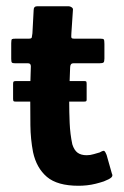

<svg xmlns="http://www.w3.org/2000/svg" viewBox="-20 -596 398 616"><path d="M31 -270Q25 -270 23.5 -271.5Q22 -273 22 -279V-327Q22 -333 24 -334.5Q26 -336 32 -336H248Q254 -336 256 -335Q258 -334 258 -327V-276Q258 -272 256 -271Q254 -270 248 -270ZM232 0Q164 0 130.5 -28.5Q97 -57 86 -108Q78 -150 77.5 -194Q77 -238 77 -283Q77 -312 77.5 -334Q78 -356 79 -383Q79 -393 70 -393H29Q21 -393 18.5 -395Q16 -397 16 -407V-457Q16 -469 18.5 -470.5Q21 -472 32 -472H73Q81 -472 82 -476Q83 -480 84 -489L88 -564Q88 -576 100 -576H200Q205 -576 210 -572.5Q215 -569 214 -564L209 -489Q208 -477 209.5 -474.5Q211 -472 217 -472H301Q311 -472 313 -469.5Q315 -467 315 -455V-408Q315 -398 312 -395.5Q309 -393 299 -393H216Q210 -393 207.5 -389.5Q205 -386 205 -379Q204 -353 203 -326.5Q202 -300 202 -272Q202 -237 203.5 -201.5Q205 -166 212 -133Q218 -114 229 -106Q240 -98 258 -98Q270 -98 281 -101.5Q292 -105 300 -107Q312 -114 315 -111.5Q318 -109 322 -99L339 -39Q343 -32 337 -26.5Q331 -21 313 -14Q301 -10 287 -6.5Q273 -3 259 -1.5Q245 0 232 0Z"/></svg>

Font: Glory
Style: Bold
Weight: 700
Designer: Robert Leuschke
Foundry: Robert Leuschke
Version: Version 1.011